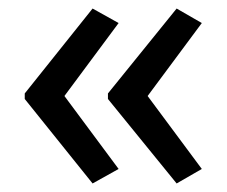

<svg xmlns="http://www.w3.org/2000/svg" viewBox="-20 -489 531 450"><path d="M38 -270V-257L197 -59L258 -93L131 -264L258 -435L197 -469ZM233 -270V-257L394 -59L453 -93L326 -264L453 -435L394 -469Z"/></svg>

Font: Noto Sans Myanmar UI SemiCondensed
Style: Regular
Weight: 400
Width: 4
Designer: Monotype Design Team
Foundry: Monotype Imaging Inc.
Version: Version 2.103